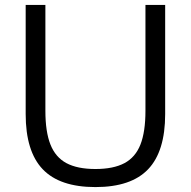

<svg xmlns="http://www.w3.org/2000/svg" viewBox="-20 -750 775 780"><path d="M367.7 10Q222.7 10 153.5 -62.5Q84.3 -135 84.3 -286.7V-730H164.4V-300Q164.4 -214.7 184.9 -162.9Q205.4 -111.1 250 -87.2Q294.7 -63.4 367.7 -63.4Q440.6 -63.4 485.5 -87.2Q530.3 -111.1 550.6 -162.9Q570.9 -214.7 570.9 -300V-730H651V-286.7Q651 -135 581.8 -62.5Q512.7 10 367.7 10Z"/></svg>

Font: M PLUS 2 Thin
Style: Regular
Weight: 100
Designer: Coji Morishita
Foundry: UNDERFOREST DESIGN
Version: Version 1.001